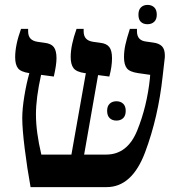

<svg xmlns="http://www.w3.org/2000/svg" viewBox="-20 -765 729 785"><path d="M654 -538Q654 -528 653 -523L645 -453Q627 -286 573.5 -143Q520 0 416 0H105Q91 -77 81 -157.5Q71 -238 71 -282Q71 -320 79.5 -372Q88 -424 100 -466Q65 -471 53.5 -486Q42 -501 42 -531Q42 -581 66 -647H95V-637Q95 -618 104.5 -607.5Q114 -597 134 -594L162 -590Q189 -587 200 -572.5Q211 -558 211 -527Q211 -500 200 -452L148 -459Q127 -365 127 -297Q127 -226 149 -133H272L331 -466H327Q292 -471 280.5 -486.5Q269 -502 269 -532Q269 -580 293 -647H322V-637Q322 -618 331.5 -607.5Q341 -597 361 -594L390 -590Q416 -587 427 -572.5Q438 -558 438 -527Q438 -493 427 -452L381 -458L324 -133H414Q501 -133 541 -231.5Q581 -330 593 -445L594 -459L545 -466Q510 -471 498.5 -486Q487 -501 487 -531Q487 -556 492.5 -581.5Q498 -607 511 -647H540V-637Q540 -599 578 -595L606 -591Q630 -588 642 -576Q654 -564 654 -538ZM456 -351Q473 -351 483.5 -341Q494 -331 494 -312Q494 -292 483.5 -282Q473 -272 456 -272Q439 -272 428.5 -282Q418 -292 418 -312Q418 -331 428.5 -341Q439 -351 456 -351ZM546 -705Q546 -725 556.5 -735Q567 -745 583 -745Q600 -745 610.5 -735Q621 -725 621 -705Q621 -686 610.5 -676Q600 -666 583 -666Q566 -666 556 -675.5Q546 -685 546 -705Z"/></svg>

Font: Noto Serif Hebrew SemiBold
Style: Regular
Weight: 600
Designer: Monotype Design Team
Foundry: Monotype Imaging Inc.
Version: Version 1.000